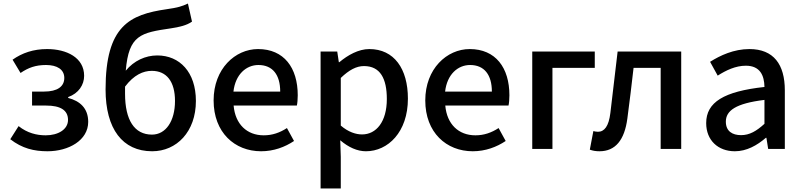

<svg xmlns="http://www.w3.org/2000/svg" viewBox="-20 -841 4527 1084"><path d="M248 13C368 13 478 -49 478 -153C478 -230 431 -271 365 -288V-293C424 -314 455 -362 455 -413C455 -516 356 -564 246 -564C168 -564 105 -542 51 -504L96 -429C140 -459 181 -474 240 -474C302 -474 343 -449 343 -401C343 -353 305 -324 229 -324H161V-245H241C321 -245 364 -219 364 -164C364 -110 308 -77 238 -77C187 -77 134 -90 85 -129L38 -55C105 -3 172 13 248 13Z M686 -352C736 -418 788 -441 837 -441C921 -441 968 -380 968 -271C968 -157 916 -81 838 -81C739 -81 686 -163 686 -312ZM1041 -821C1007 -805 984 -798 921 -789C713 -759 576 -696 576 -336C576 -113 672 13 839 13C977 13 1086 -97 1086 -271C1086 -434 994 -528 868 -528C801 -528 736 -498 690 -442C707 -644 775 -656 945 -681C992 -688 1035 -698 1064 -719Z M1454 13C1526 13 1589 -11 1640 -45L1600 -118C1560 -92 1518 -77 1469 -77C1374 -77 1308 -140 1299 -245H1656C1659 -258 1661 -281 1661 -303C1661 -459 1583 -564 1437 -564C1308 -564 1186 -453 1186 -274C1186 -93 1305 13 1454 13ZM1298 -324C1309 -421 1370 -474 1439 -474C1519 -474 1562 -419 1562 -324Z M1790 223H1904V45L1901 -49C1948 -9 1997 13 2046 13C2170 13 2283 -95 2283 -284C2283 -453 2205 -564 2065 -564C2004 -564 1944 -530 1896 -490H1893L1884 -550H1790ZM2024 -82C1990 -82 1947 -95 1904 -132V-401C1951 -446 1992 -468 2035 -468C2127 -468 2164 -397 2164 -282C2164 -153 2104 -82 2024 -82Z M2649 13C2721 13 2784 -11 2835 -45L2795 -118C2755 -92 2713 -77 2664 -77C2569 -77 2503 -140 2494 -245H2851C2854 -258 2856 -281 2856 -303C2856 -459 2778 -564 2632 -564C2503 -564 2381 -453 2381 -274C2381 -93 2500 13 2649 13ZM2493 -324C2504 -421 2565 -474 2634 -474C2714 -474 2757 -419 2757 -324Z M2985 0H3099V-458H3338V-550H2985Z M3365 13C3454 13 3506 -50 3522 -172C3535 -267 3546 -364 3557 -458H3710V0H3826V-550H3467C3453 -434 3440 -318 3426 -203C3417 -128 3392 -97 3356 -97C3346 -97 3338 -99 3330 -101L3310 4C3327 10 3343 13 3365 13Z M4129 13C4195 13 4254 -20 4304 -63H4307L4317 0H4411V-331C4411 -477 4348 -564 4211 -564C4123 -564 4046 -528 3989 -492L4032 -414C4079 -444 4133 -470 4191 -470C4272 -470 4295 -414 4296 -350C4067 -325 3967 -264 3967 -146C3967 -49 4034 13 4129 13ZM4164 -78C4115 -78 4078 -100 4078 -154C4078 -216 4133 -257 4296 -277V-142C4251 -101 4212 -78 4164 -78Z"/></svg>

Font: Noto Sans Japanese Medium
Style: Regular
Weight: 500
Designer: Ryoko NISHIZUKA (kana & ideographs); Paul D. Hunt (Latin, Greek & Cyrillic); Wenlong ZHANG (bopomofo); Sandoll Communica
Foundry: Adobe Systems Incorporated
Version: Version 1.000;PS 1;hotconv 1.0.78;makeotf.lib2.5.61930